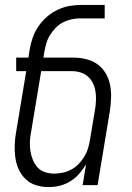

<svg xmlns="http://www.w3.org/2000/svg" viewBox="-20 -755 540 783"><path d="M179 8Q152 8 127.5 0.5Q103 -7 85 -24Q67 -41 56.5 -64Q46 -87 42.5 -112.5Q39 -138 40 -164.5Q41 -191 46 -218L87 -465H46V-520H96L101 -553Q105 -577 113.5 -601.5Q122 -626 137 -648Q152 -670 172.5 -687.5Q193 -705 217 -716Q241 -727 265.5 -731Q290 -735 315 -735H407V-680H306Q289 -680 271 -676Q253 -672 236.5 -663.5Q220 -655 207 -641.5Q194 -628 184 -612Q174 -596 169 -578.5Q164 -561 161 -544L157 -520H280Q307 -520 332.5 -513.5Q358 -507 378 -492.5Q398 -478 411 -456Q424 -434 429 -408.5Q434 -383 433 -356Q432 -329 428 -302L378 0H317L331 -85Q319 -65 303 -46.5Q287 -28 266.5 -15.5Q246 -3 223.5 2.5Q201 8 179 8ZM202 -47Q219 -47 237 -51Q255 -55 271.5 -64Q288 -73 301 -86.5Q314 -100 324 -116.5Q334 -133 339 -150Q344 -167 347 -185L368 -311Q371 -330 371.5 -348.5Q372 -367 369 -384.5Q366 -402 358 -417.5Q350 -433 337 -444Q324 -455 307 -460Q290 -465 271 -465H148L107 -218Q103 -198 102 -178Q101 -158 104 -139Q107 -120 114 -103Q121 -86 133 -72.5Q145 -59 163.5 -53Q182 -47 202 -47Z"/></svg>

Font: Iosevka Term Curly Lt Obl
Style: Regular
Weight: 300
Italic angle: -9°
Designer: Belleve Invis
Foundry: Belleve Invis
Version: Version 32.3.0